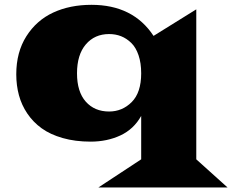

<svg xmlns="http://www.w3.org/2000/svg" viewBox="-20 -580 982 812"><path d="M48.8 -265.6Q48.8 -359.4 91.6 -426.8Q134.3 -494.1 205.1 -526.9Q275.9 -559.6 366.7 -559.6Q543 -559.6 629.4 -428.2L810.1 -540.5V93.8L942.4 212.9H396L577.1 93.8V-89.8Q545.9 -33.7 489.3 -7.3Q432.6 19 363.3 19Q298.3 19 245.4 3.9Q192.4 -11.2 156.2 -37.4Q120.1 -63.5 95.7 -99.6Q71.3 -135.7 60.1 -177.2Q48.8 -218.8 48.8 -265.6ZM305.7 -270Q305.7 -191.9 342.8 -150.1Q379.9 -108.4 441.4 -108.4Q497.1 -108.4 537.1 -148.4Q577.1 -188.5 577.1 -270Q577.1 -313.5 565.9 -346.4Q554.7 -379.4 535.2 -398.4Q515.6 -417.5 492.2 -426.8Q468.8 -436 441.4 -436Q380.4 -436 343 -392.3Q305.7 -348.6 305.7 -270Z"/></svg>

Font: Goblin
Style: Regular
Weight: 400
Designer: Riccardo De Franceschi
Foundry: Sorkin Type Co.
Version: Version 1.001